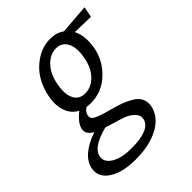

<svg xmlns="http://www.w3.org/2000/svg" viewBox="-260 -533 934 934"><g transform="rotate(-45 207.5 -66.0)"><path d="M473 -411 462 -356 354 -359Q379 -310 366 -237Q353 -165 297 -112Q241 -59 164 -59Q154 -59 136 -61Q116 -47 112 -28Q110 -17 115 -8.5Q120 0 138 7.5Q156 15 166.5 18.5Q177 22 208 30Q213 31 215 32Q251 42 274 50.5Q297 59 322 74Q347 89 357 110.5Q367 132 362 160Q349 220 285.5 254.5Q222 289 125 289Q35 289 -16 255Q-67 221 -56 166Q-40 93 77 52Q38 30 45 -2Q51 -35 99 -73Q61 -93 47 -135.5Q33 -178 45 -233Q64 -321 121.5 -371Q179 -421 245 -421Q290 -421 319 -399ZM299 -243Q309 -300 291 -334Q273 -368 233 -368Q191 -368 158 -332Q125 -296 115 -237Q104 -179 121.5 -145.5Q139 -112 179 -112Q222 -112 255.5 -147Q289 -182 299 -243ZM291 177Q296 153 277.5 134.5Q259 116 237 107.5Q215 99 174 87Q148 80 131 74Q25 101 13 151Q4 188 42.5 212Q81 236 150 236Q277 236 291 177Z"/></g></svg>

Font: EauTest Medium
Style: Italic
Weight: 500
Italic angle: -12°
Designer: Christian Thalmann (Catharsis Fonts)
Version: Version 0.001;PS 000.001;hotconv 1.0.88;makeotf.lib2.5.64775